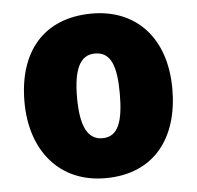

<svg xmlns="http://www.w3.org/2000/svg" viewBox="-46 -609 684 666"><g transform="rotate(-5 296.5 -276.5)"><path d="M553 -278C553 -461 447 -563 298 -563C129 -563 38 -452 38 -278C38 -107 136 10 295 10C466 10 553 -109 553 -278ZM221 -277C221 -375 244 -424 296 -424C351 -424 370 -375 370 -278C370 -180 351 -129 297 -129C243 -129 221 -181 221 -277Z"/></g></svg>

Font: Noto Sans Thai SemCond Blk
Style: Regular
Weight: 900
Width: 4
Designer: Monotype Design Team
Foundry: Monotype Imaging Inc.
Version: Version 2.002